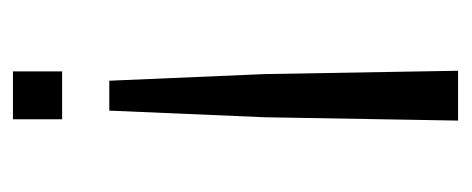

<svg xmlns="http://www.w3.org/2000/svg" viewBox="-230 -480 710 289"><g transform="rotate(90 124.5 -336.0)"><path d="M147 -146H102L92 -380L87 -671H162L157 -380ZM160 -1H88V-75H160Z"/></g></svg>

Font: Gafata
Style: Regular
Weight: 400
Designer: Lautaro Hourcade
Foundry: Lautaro Hourcade
Version: Version 4.002; ttfautohint (v0.94.20-1c74) -l 7 -r 28 -G 0 -